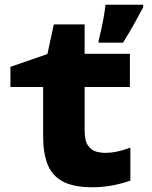

<svg xmlns="http://www.w3.org/2000/svg" viewBox="-20 -780 640 810"><path d="M396 -608Q401 -628 407 -655Q413 -682 418 -710.5Q423 -739 425 -760H584V-749Q565 -714 545.5 -678.5Q526 -643 499 -600H396ZM370 10Q291 10 245.5 -14Q200 -38 181 -86Q162 -134 162 -204V-413H24V-498L180 -552L207 -677H337V-553H528V-413H337V-230Q337 -185 352 -165Q367 -145 387 -140Q407 -135 421 -135Q446 -135 469.5 -139.5Q493 -144 530 -157V-18Q486 -3 447.5 3.5Q409 10 370 10Z"/></svg>

Font: Noto Sans Mono Black
Style: Regular
Weight: 900
Designer: Monotype Design Team
Foundry: Monotype Imaging Inc.
Version: Version 2.014